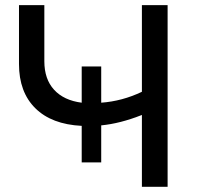

<svg xmlns="http://www.w3.org/2000/svg" viewBox="-20 -720 776 740"><path d="M53.2 -473.1V-700.2H150.9V-483.9Q150.9 -415 188.5 -374Q226.1 -333 294.9 -324.2V-463.9H370.1V-324.2Q451.2 -330.1 526.9 -366.2V-700.2H626V0H526.9V-276.9Q442.9 -243.7 370.1 -236.8V-94.2H294.9V-234.9Q178.7 -240.7 116 -303Q53.2 -365.2 53.2 -473.1Z"/></svg>

Font: Montserrat Medium
Style: Regular
Weight: 500
Designer: Julieta Ulanovsky
Foundry: Julieta Ulanovsky
Version: Version 7.200